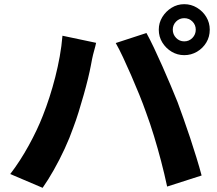

<svg xmlns="http://www.w3.org/2000/svg" viewBox="-20 -868 1040 919"><path d="M807 -726Q807 -703 823 -686.5Q839 -670 862 -670Q885 -670 901 -686.5Q917 -703 917 -726Q917 -749 901 -765Q885 -781 862 -781Q839 -781 823 -765Q807 -749 807 -726ZM740 -726Q740 -759 757 -786.5Q774 -814 801.5 -831Q829 -848 862 -848Q895 -848 923 -831Q951 -814 967.5 -786.5Q984 -759 984 -726Q984 -692 967.5 -664.5Q951 -637 923 -620.5Q895 -604 862 -604Q829 -604 801.5 -620.5Q774 -637 757 -664.5Q740 -692 740 -726ZM185 -314Q202 -357 217 -403.5Q232 -450 244.5 -499Q257 -548 266 -598Q275 -648 279 -697L440 -663Q437 -648 431 -627Q425 -606 421 -586.5Q417 -567 415 -555Q410 -528 401 -491Q392 -454 380.5 -413.5Q369 -373 356.5 -332.5Q344 -292 331 -258Q314 -209 289.5 -156Q265 -103 237.5 -54.5Q210 -6 184 31L29 -35Q76 -96 117.5 -171.5Q159 -247 185 -314ZM679 -330Q665 -370 646.5 -415.5Q628 -461 608 -507Q588 -553 569 -593.5Q550 -634 534 -662L681 -710Q697 -681 717 -639Q737 -597 757.5 -550.5Q778 -504 797 -459Q816 -414 830 -379Q842 -346 858 -301.5Q874 -257 890 -208.5Q906 -160 920.5 -113Q935 -66 945 -28L780 25Q767 -36 751 -97Q735 -158 717 -217Q699 -276 679 -330Z"/></svg>

Font: Noto Sans KR ExtraBold
Style: Regular
Weight: 800
Designer: Ryoko NISHIZUKA  (kana, bopomofo & ideographs); Paul D. Hunt (Latin, Greek & Cyrillic); Sandoll Communications , Soo-you
Foundry: Adobe
Version: Version 2.004-H2;hotconv 1.0.118;makeotfexe 2.5.65603